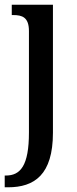

<svg xmlns="http://www.w3.org/2000/svg" viewBox="-28 -556 328 816"><path d="M-8 240H6C118 240 197 187 197 8V-536H22V-492H28C66 -492 95 -483 95 -424V7C95 148 59 190 -3 190H-8Z"/></svg>

Font: Noto Serif Georgian Condensed Medium
Style: Regular
Weight: 500
Width: 3
Designer: Monotype Design Team, Akaki Razmadze
Foundry: Google LLC
Version: Version 2.003